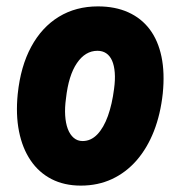

<svg xmlns="http://www.w3.org/2000/svg" viewBox="-20 -571 598 601"><path d="M233 10Q181 10 141.2 -10.5Q101.5 -31 75.8 -69Q50 -107 39.5 -159.8Q29 -212.5 35.5 -277Q44.5 -363.5 77.8 -424.8Q111 -486 164.2 -518.5Q217.5 -551 286.5 -551Q340.5 -551 381.5 -532.5Q422.5 -514 448.8 -479Q475 -444 485.5 -393.5Q496 -343 489.5 -278.5Q482.5 -213.5 461.8 -160.5Q441 -107.5 407.8 -69.2Q374.5 -31 330.5 -10.5Q286.5 10 233 10ZM186.5 -262.5Q182.5 -234 184 -209.8Q185.5 -185.5 192.2 -167.5Q199 -149.5 210.8 -139.5Q222.5 -129.5 238.5 -129.5Q264.5 -129.5 284.5 -150.2Q304.5 -171 317.8 -208Q331 -245 337 -292.5Q341 -321.5 339.2 -343.8Q337.5 -366 330.8 -381.2Q324 -396.5 312.5 -404.2Q301 -412 285 -412Q247 -412 220.8 -373.5Q194.5 -335 186.5 -262.5Z"/></svg>

Font: Edu SA Hand
Style: Regular
Weight: 400
Designer: Tina and Corey Anderson, Eben Sorkin, Mirko Velimirovic
Foundry: Google for Education
Version: Version 2.000